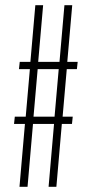

<svg xmlns="http://www.w3.org/2000/svg" viewBox="-20 -719 353 739"><path d="M37 -270H79L95 -453H53L56 -481H97L116 -699H146L127 -481H209L228 -699H258L239 -481H279L276 -453H237L221 -270H260L257 -242H218L197 0H167L188 -242H107L86 0H55L76 -242H34ZM190 -270 206 -453H125L109 -270Z"/></svg>

Font: Moniqa Paragraph
Style: Regular
Weight: 400
Designer: Rajesh Rajput
Foundry: Rajesh Rajput
Version: Version 1.000